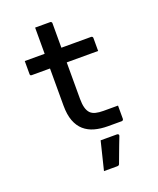

<svg xmlns="http://www.w3.org/2000/svg" viewBox="-169 -800 938 1143"><g transform="rotate(-20 300.0 -228.5)"><path d="M69 -534H489Q494 -534 497 -531Q500 -528 500 -523Q500 -509 500 -495.5Q500 -482 500 -469Q500 -456 500 -441H80Q77 -441 75 -441.5Q73 -442 71.5 -443.5Q70 -445 69.5 -447Q69 -449 69 -452Q69 -467 69 -480Q69 -493 69 -506Q69 -519 69 -534ZM500 -95Q500 -74 500 -53Q500 -32 500 -11Q500 -7 497 -3.5Q494 0 489 0Q486 0 476.5 0Q467 0 453.5 0Q440 0 426.5 0Q413 0 402 0Q356 0 318 -10.5Q280 -21 252.5 -45Q225 -69 210 -108.5Q195 -148 195 -206Q195 -255 195 -304.5Q195 -354 195 -403Q195 -452 195 -501Q195 -550 195 -600Q195 -625 195 -650Q195 -675 195 -700Q219 -700 242.5 -700Q266 -700 290 -700Q294 -700 296 -698.5Q298 -697 299.5 -695Q301 -693 301 -689Q301 -629 301 -569.5Q301 -510 301 -450Q301 -390 301 -330.5Q301 -271 301 -210Q301 -177 307 -154.5Q313 -132 326 -118Q339 -105 359.5 -100Q380 -95 408 -95Q421 -95 433.5 -95Q446 -95 459 -95Q472 -95 484 -95ZM332 64Q351 64 367.5 64Q384 64 401 64Q418 64 435 64Q441 64 444.5 67.5Q448 71 446 77Q435 106 425.5 130Q416 154 407.5 178Q399 202 387 233Q386 237 382.5 240Q379 243 372 243Q356 243 334.5 243Q313 243 288 243Q296 210 303.5 180Q311 150 318 121Q325 92 332 64Z"/></g></svg>

Font: Recursive Monospace Medium
Style: Regular
Weight: 500
Version: Version 1.047